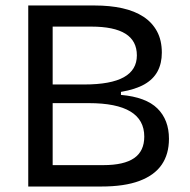

<svg xmlns="http://www.w3.org/2000/svg" viewBox="-20 -680 691 700"><path d="M83 0V-660H325Q381 -660 426 -650Q471 -640 503 -619Q535 -598 552.5 -565.5Q570 -533 570 -488Q570 -449 554.5 -420Q539 -391 506.5 -372.5Q474 -354 421 -345V-334Q512 -326 554 -284.5Q596 -243 596 -174Q596 -118 569.5 -79.5Q543 -41 488.5 -20.5Q434 0 349 0ZM172 -78H357Q432 -78 469 -103.5Q506 -129 506 -182Q506 -243 455.5 -273.5Q405 -304 304 -304H172ZM172 -372H287Q384 -372 431.5 -398.5Q479 -425 479 -478Q479 -531 437.5 -557Q396 -583 313 -583H172Z"/></svg>

Font: Bricolage Grotesque 20pt
Style: Regular
Weight: 400
Version: Version 1.001;gftools[0.9.33.dev8+g029e19f]